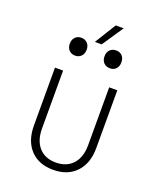

<svg xmlns="http://www.w3.org/2000/svg" viewBox="-163 -1001 926 1112"><g transform="rotate(20 300.0 -445.0)"><path d="M299 10Q210 10 159 -44.5Q108 -99 108 -194V-550H158V-194Q158 -119 195.5 -77Q233 -35 299 -35Q366 -35 404 -77Q442 -119 442 -194V-550H492V-194Q492 -100 440.5 -45Q389 10 299 10ZM274 -769 355 -900H404L316 -769ZM408 -655Q384 -655 369.5 -670Q355 -685 355 -710Q355 -735 369.5 -750Q384 -765 408 -765Q431 -765 445 -750Q459 -735 459 -710Q459 -685 445 -670Q431 -655 408 -655ZM193 -655Q170 -655 155.5 -670Q141 -685 141 -710Q141 -735 155.5 -750Q170 -765 193 -765Q216 -765 230.5 -750Q245 -735 245 -710Q245 -685 230.5 -670Q216 -655 193 -655Z"/></g></svg>

Font: NKDuy Mono Thin
Style: Regular
Weight: 100
Monospace: yes
Designer: NKDuy
Foundry: NKDuy
Version: Version 2.251; ttfautohint (v1.8.4.7-5d5b)